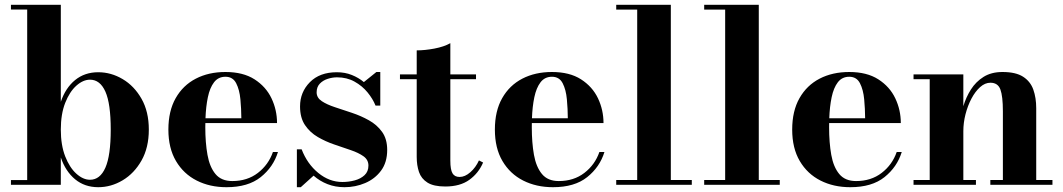

<svg xmlns="http://www.w3.org/2000/svg" viewBox="-20 -770 4431 800"><path d="M93.3 -730.2H25.6V-750H233.4V-345.9Q252.9 -403.6 292.8 -436.3Q332.8 -469 389.4 -469Q442.9 -469 491.1 -440.4Q539.3 -411.9 569.7 -358.4Q600.1 -304.9 600.1 -230Q600.1 -155 569.7 -101.3Q539.3 -47.6 491.1 -18.8Q442.9 10 389.4 10Q332.8 10 292.8 -23.1Q252.9 -56.2 233.4 -113.8V0H25.6V-19.8H93.3ZM233.4 -230Q233.4 -165.3 251.7 -118.4Q270 -71.5 298.1 -46.3Q326.2 -21 355 -21Q397 -21 419.2 -71.5Q441.4 -122.1 441.4 -230Q441.4 -338.1 419.2 -388.1Q397 -438 355 -438Q326.2 -438 298.1 -413Q270 -387.9 251.7 -341.4Q233.4 -294.9 233.4 -230Z M1138.2 -136.7Q1118.9 -74 1066.3 -32Q1013.7 10 923.8 10Q854.2 10 799.6 -17.7Q744.9 -45.4 713.3 -99Q681.6 -152.6 681.6 -230Q681.6 -307.4 712 -361Q742.4 -414.6 796 -442.3Q849.6 -470 919.4 -470Q992.9 -470 1040.5 -439.5Q1088.1 -408.9 1111.2 -360.4Q1134.3 -311.8 1134.3 -257.3H835.7Q835.4 -248.8 835.4 -240Q835.4 -175.5 844.5 -124.9Q853.5 -74.2 877.8 -44.9Q902.1 -15.6 947.8 -15.6Q1010.5 -15.6 1054.6 -49.6Q1098.6 -83.5 1117.2 -136.7ZM919.4 -450.2Q889.4 -450.2 871.8 -427.1Q854.2 -404.1 846.1 -364.9Q837.9 -325.7 836.2 -277.3H985.6Q985.4 -315.9 981.7 -356Q978 -396 964.1 -423.1Q950.2 -450.2 919.4 -450.2Z M1233.2 10H1217V-147.9H1236.8Q1260 -87.2 1306.2 -49.4Q1352.3 -11.7 1406.5 -11.7Q1433.1 -11.7 1458 -18.4Q1482.9 -25.1 1499 -40.2Q1515.1 -55.2 1515.1 -80.1Q1515.1 -104.2 1494.5 -118.9Q1473.9 -133.5 1441.5 -144.5Q1409.2 -155.5 1372.7 -168Q1336.2 -180.4 1303.8 -199.3Q1271.5 -218.3 1250.9 -248.7Q1230.2 -279.1 1230.2 -326.7Q1230.2 -386 1271.1 -427.5Q1312 -469 1383.3 -469Q1417.7 -469 1445.9 -457.6Q1474.1 -446.3 1496.1 -428L1548.3 -470H1564.5V-330.1H1544.7Q1533.4 -358.2 1511.4 -385.1Q1489.3 -412.1 1457.3 -429.9Q1425.3 -447.8 1384.3 -447.8Q1365.2 -447.8 1345.6 -441.5Q1325.9 -435.3 1312.6 -421.5Q1299.3 -407.7 1299.3 -385.3Q1299.3 -362.8 1320.6 -348.6Q1341.8 -334.5 1375.2 -323.5Q1408.7 -312.5 1446.3 -299.9Q1483.9 -287.4 1517.3 -268.7Q1550.8 -250 1572 -220.5Q1593.3 -190.9 1593.3 -145.3Q1593.3 -93.3 1567.6 -58.8Q1542 -24.4 1501.3 -7.2Q1460.7 10 1415.5 10Q1377.4 10 1344.8 -2.7Q1312.3 -15.4 1286.6 -38.1Z M1992.9 -92.8Q1974.1 -48.6 1935.7 -20.8Q1897.2 7.1 1835.4 7.1Q1786.9 7.1 1761.1 -9.2Q1735.4 -25.4 1725.8 -53.3Q1716.3 -81.3 1716.3 -116.2V-439.9H1646.5V-460H1716.3V-560.1Q1750 -560.1 1790 -567.6Q1830.1 -575.2 1856.4 -590.1V-460H1963.4V-439.9H1856.4V-100.6Q1856.4 -63 1865.4 -47.9Q1874.3 -32.7 1895 -32.7Q1917.5 -32.7 1939.8 -52.4Q1962.2 -72 1975.6 -101.6Z M2498.5 -136.7Q2479.2 -74 2426.6 -32Q2374 10 2284.2 10Q2214.6 10 2159.9 -17.7Q2105.2 -45.4 2073.6 -99Q2042 -152.6 2042 -230Q2042 -307.4 2072.4 -361Q2102.8 -414.6 2156.4 -442.3Q2210 -470 2279.8 -470Q2353.3 -470 2400.9 -439.5Q2448.5 -408.9 2471.6 -360.4Q2494.6 -311.8 2494.6 -257.3H2196Q2195.8 -248.8 2195.8 -240Q2195.8 -175.5 2204.8 -124.9Q2213.9 -74.2 2238.2 -44.9Q2262.5 -15.6 2308.1 -15.6Q2370.8 -15.6 2414.9 -49.6Q2459 -83.5 2477.5 -136.7ZM2279.8 -450.2Q2249.8 -450.2 2232.2 -427.1Q2214.6 -404.1 2206.4 -364.9Q2198.2 -325.7 2196.5 -277.3H2345.9Q2345.7 -315.9 2342 -356Q2338.4 -396 2324.5 -423.1Q2310.5 -450.2 2279.8 -450.2Z M2547.6 -20H2635V-730H2547.6V-750H2775.1V-20H2862.5V0H2547.6Z M2914.1 -20H3001.5V-730H2914.1V-750H3141.6V-20H3229V0H2914.1Z M3737.3 -136.7Q3718 -74 3665.4 -32Q3612.8 10 3522.9 10Q3453.4 10 3398.7 -17.7Q3344 -45.4 3312.4 -99Q3280.8 -152.6 3280.8 -230Q3280.8 -307.4 3311.2 -361Q3341.6 -414.6 3395.1 -442.3Q3448.7 -470 3518.6 -470Q3592 -470 3639.6 -439.5Q3687.3 -408.9 3710.3 -360.4Q3733.4 -311.8 3733.4 -257.3H3434.8Q3434.6 -248.8 3434.6 -240Q3434.6 -175.5 3443.6 -124.9Q3452.6 -74.2 3476.9 -44.9Q3501.2 -15.6 3546.9 -15.6Q3609.6 -15.6 3653.7 -49.6Q3697.8 -83.5 3716.3 -136.7ZM3518.6 -450.2Q3488.5 -450.2 3470.9 -427.1Q3453.4 -404.1 3445.2 -364.9Q3437 -325.7 3435.3 -277.3H3584.7Q3584.5 -315.9 3580.8 -356Q3577.1 -396 3563.2 -423.1Q3549.3 -450.2 3518.6 -450.2Z M3786.4 -20H3853.8V-439.9H3786.4V-460H3993.9V-327.4Q4004.9 -364.5 4025.4 -397Q4045.9 -429.4 4078.2 -449.7Q4110.6 -470 4157 -470Q4212.4 -470 4242.9 -450.3Q4273.4 -430.7 4285.5 -396.6Q4297.6 -362.5 4297.6 -319.1V-20H4365.2V0H4106.4V-20H4158.7V-306.2Q4158.7 -369.1 4148.3 -397.2Q4137.9 -425.3 4106.7 -425.3Q4084.2 -425.3 4063.8 -407.1Q4043.5 -388.9 4027.7 -359.1Q4012 -329.3 4002.9 -293.8Q3993.9 -258.3 3993.9 -223.6V-20H4046.4V0H3786.4Z"/></svg>

Font: Bodoni* 11
Style: Bold
Weight: 700
Version: Version 2.000; ttfautohint (v1.8.1)